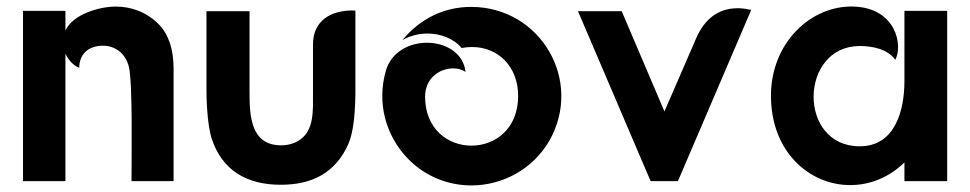

<svg xmlns="http://www.w3.org/2000/svg" viewBox="-20 -551 2951 584"><path d="M179 -518H50V0H179V-388C187 -369 205 -350 221 -345C221 -385 248 -412 293 -412C328 -412 361 -391 372 -348C384 -298 380 -68 380 0H508V-342C508 -401 493 -446 463 -477C425 -515 379 -531 332 -531C281 -531 201 -507 179 -458Z M608 -517V-281C608 -218 614 -163 623 -132C655 -32 731 11 834 11C929 11 1001 -25 1040 -114C1055 -149 1062 -208 1061 -299V-519C984 -522 931 -486 932 -414V-265C932 -217 936 -154 891 -125C875 -114 855 -109 835 -109C743 -109 739 -198 739 -269V-517Z M1413 -530C1329 -530 1257 -493 1204 -429C1227 -442 1253 -449 1280 -449C1320 -449 1360 -434 1384 -405C1395 -407 1405 -408 1416 -408C1494 -408 1556 -350 1556 -259C1556 -158 1485 -108 1414 -108C1343 -108 1273 -158 1273 -257C1273 -314 1318 -343 1358 -343C1372 -343 1385 -340 1396 -332C1390 -390 1335 -421 1279 -421C1226 -421 1171 -394 1154 -337C1126 -241 1151 -139 1223 -66C1277 -12 1346 13 1414 13C1507 13 1600 -35 1651 -123C1755 -306 1624 -530 1413 -530Z M1959 0H2042L2265 -521C2250 -524 2237 -526 2224 -526C2160 -526 2122 -488 2099 -438L2001 -212L1871 -517H1738Z M2731 0H2861V-518H2731V-305C2731 -212 2701 -106 2595 -106C2405 -106 2411 -411 2595 -411C2634 -411 2680 -402 2703 -369C2727 -412 2706 -526 2578 -531C2447 -536 2325 -421 2325 -260C2325 -88 2443 12 2566 12C2624 12 2683 -10 2731 -57Z"/></svg>

Font: Mesarto
Style: Regular
Weight: 700
Designer: Mohamed Gaber
Foundry: Kief Type Foundry
Version: Version 2.020